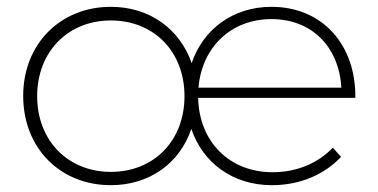

<svg xmlns="http://www.w3.org/2000/svg" viewBox="-20 -542 1107 563"><path d="M776 -522C664 -522 576 -457 542 -357C507 -457 419 -522 305 -522C157 -522 48 -413 48 -261C48 -107 157 1 305 1C418 1 507 -63 541 -164C575 -64 663 1 777 1C860 1 931 -30 980 -82L956 -109C912 -63 850 -37 779 -37C654 -37 564 -125 561 -255H1022C1024 -411 925 -522 776 -522ZM562 -285C572 -404 658 -486 776 -486C895 -486 974 -404 981 -285ZM305 -38C180 -38 89 -129 89 -260C89 -391 180 -482 305 -482C431 -482 521 -391 521 -260C521 -129 431 -38 305 -38Z"/></svg>

Font: Montserrat arm ExtraLight
Style: Regular
Weight: 275
Designer: Julieta Ulanovsky
Foundry: Julieta Ulanovsky
Version: Version 6.000;PS 006.000;hotconv 1.0.88;makeotf.lib2.5.64775